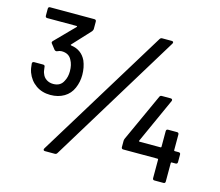

<svg xmlns="http://www.w3.org/2000/svg" viewBox="-100 -835 1108 965"><g transform="rotate(15 453.5 -352.5)"><path d="M276.9 -491.2Q291 -457.5 291 -418Q291 -381.3 276.9 -349.1Q262.7 -315.9 232.4 -297.9Q202.1 -279.8 161.1 -279.8Q117.7 -279.8 85.7 -302.2Q53.7 -324.7 39.1 -363.8Q32.2 -383.8 30.8 -408.2Q30.8 -418 41 -418H86.9Q97.2 -418 97.2 -408.2L100.1 -387.2Q102.1 -377.9 104 -375Q109.9 -357.4 125.2 -347.2Q140.6 -336.9 161.1 -336.9Q199.2 -336.9 213.9 -368.2Q226.1 -390.1 226.1 -419.9Q226.1 -454.1 212.9 -477.1Q198.2 -506.8 160.2 -506.8Q149.9 -506.8 138.2 -501Q137.2 -500 132.8 -500Q127.9 -500 124 -503.9L103 -530.8Q100.1 -533.7 100.1 -537.1Q100.1 -541 104 -544.9L201.2 -644Q203.1 -646.5 202.4 -647.7Q201.7 -648.9 199.2 -648.9H46.9Q37.1 -648.9 37.1 -659.2V-694.8Q37.1 -705.1 46.9 -705.1H276.9Q287.1 -705.1 287.1 -694.8V-655.8Q287.1 -652.3 282.2 -644L196.8 -551.8Q193.4 -548.3 200.2 -546.9Q253.4 -539.6 276.9 -491.2ZM259.8 0H209Q203.1 0 201.2 -3.4Q199.2 -6.8 202.1 -12.2L619.1 -692.9Q623.5 -700.2 630.9 -700.2H681.2Q687 -700.2 689 -696.8Q690.9 -693.4 688 -688L272 -6.8Q268.1 0 259.8 0ZM838.9 -168.9H858.9Q869.1 -168.9 869.1 -159.2V-120.1Q869.1 -109.9 858.9 -109.9H838.9Q835 -109.9 835 -106V-9.8Q835 0 825.2 0H778.8Q769 0 769 -9.8V-106Q769 -109.9 765.1 -109.9H586.9Q577.1 -109.9 577.1 -120.1V-152.8Q577.1 -157.7 580.1 -165L692.9 -412.1Q695.8 -419.9 704.1 -419.9H751Q756.3 -419.9 758.5 -416.5Q760.7 -413.1 758.8 -408.2L652.8 -173.8Q651.4 -168.9 655.8 -168.9H765.1Q769 -168.9 769 -172.9V-253.9Q769 -264.2 778.8 -264.2H825.2Q835 -264.2 835 -253.9V-172.9Q835 -168.9 838.9 -168.9Z"/></g></svg>

Font: Gruenseis Font Medium
Style: Regular
Weight: 500
Designer: Jeremy Tribby
Foundry: Tribby Type
Version: Version 1.408;Glyphs 3.1.2 (3151)